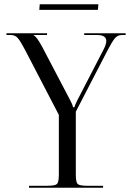

<svg xmlns="http://www.w3.org/2000/svg" viewBox="-20 -874 615 894"><path d="M436 -828H163L165 -854H438ZM115 0V-9H201Q237 -9 245.5 -17.5Q254 -26 254 -62V-339L97 -641Q76 -681 63.5 -696Q51 -711 31 -711H10V-719H199V-711H137V-709Q151 -704 178 -653L307 -407Q318 -387 320 -375H327Q328 -384 340 -407L460 -639Q475 -667 475 -683Q475 -711 432 -711H372V-719H565V-711H548Q528 -711 515.5 -696.5Q503 -682 481 -640L333 -354V-62Q333 -26 341.5 -17.5Q350 -9 386 -9H460V0Z"/></svg>

Font: FoglihtenNo06
Style: Regular
Weight: 500
Designer: gluk (gluksza@wp.pl)
Foundry: gluk (gluksza@wp.pl)
Version: Version 0.76